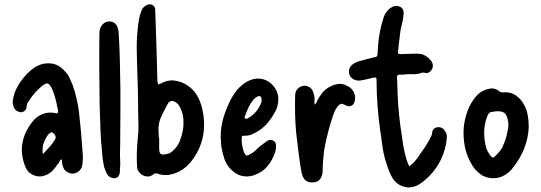

<svg xmlns="http://www.w3.org/2000/svg" viewBox="-20 -804 2473 877"><path d="M261 -77Q254 -72 250.5 -64.5Q247 -57 242 -52Q232 -37 220 -24.5Q208 -12 191 -5Q163 8 134.5 -3.5Q106 -15 95 -44Q73 -100 82.5 -151Q92 -202 128 -248Q148 -273 175.5 -283.5Q203 -294 236 -287Q238 -287 239.5 -286.5Q241 -286 243 -286Q247 -294 245 -300.5Q243 -307 242 -314Q238 -336 232.5 -356Q227 -376 219 -395Q207 -421 197.5 -423Q188 -425 167 -407Q134 -379 110 -340Q102 -330 102 -320Q102 -298 81 -292Q74 -290 64 -294Q54 -298 48 -305Q35 -325 39 -349Q43 -372 52 -392.5Q61 -413 74 -431Q88 -451 104 -467.5Q120 -484 140 -497Q172 -517 209.5 -514.5Q247 -512 276 -479Q289 -466 296.5 -450.5Q304 -435 311 -418Q322 -387 329.5 -355Q337 -323 341 -290Q346 -245 350 -201Q354 -157 357 -112Q360 -86 357 -59Q355 -29 332 -16.5Q309 -4 284 -20Q274 -27 270 -37Q266 -47 264 -58Q263 -63 263 -67.5Q263 -72 261 -77ZM176 -100Q192 -117 207 -133.5Q222 -150 233 -170Q236 -176 232.5 -184.5Q229 -193 222 -197Q215 -202 211.5 -198.5Q208 -195 203 -193Q202 -191 200 -189Q198 -187 197 -185Q184 -166 178 -145.5Q172 -125 176 -100Z M528 -95Q528 -81 529 -66Q530 -51 528 -35Q528 -31 528 -25.5Q528 -20 527 -14Q524 6 506 10Q486 11 474 -2Q467 -10 463.5 -20Q460 -30 456 -40Q452 -58 449.5 -76Q447 -94 446 -112Q440 -167 438.5 -222Q437 -277 435 -332Q434 -411 433.5 -489Q433 -567 434 -646Q434 -653 434.5 -659.5Q435 -666 437 -673Q442 -687 453 -696.5Q464 -706 479 -706Q510 -706 519 -673Q522 -664 522 -655Q526 -590 527.5 -525Q529 -460 530 -395Q530 -388 530 -362Q530 -336 530 -300.5Q530 -265 529.5 -226Q529 -187 529 -152.5Q529 -118 528 -95Z M704 -418Q706 -419 708.5 -420Q711 -421 713 -422Q745 -440 777.5 -436Q810 -432 839 -412Q866 -393 881 -366.5Q896 -340 903 -310Q918 -248 908.5 -189Q899 -130 861 -77Q841 -48 813.5 -29.5Q786 -11 750 -5Q738 -4 725.5 -5Q713 -6 702 -10Q697 -12 692 -12.5Q687 -13 681 -8Q667 4 650 2Q633 0 620 -12.5Q607 -25 606 -44Q604 -76 605 -107Q606 -138 609 -169Q613 -201 612.5 -231.5Q612 -262 611 -293Q611 -349 609.5 -403Q608 -457 606 -512Q605 -550 604.5 -587Q604 -624 608 -662Q610 -686 614 -710.5Q618 -735 627 -757Q634 -774 651 -781Q665 -788 677 -781Q689 -774 689 -758Q692 -677 694.5 -595.5Q697 -514 699 -433Q701 -429 700.5 -426Q700 -423 704 -418ZM705 -175H707V-127Q707 -107 713.5 -101.5Q720 -96 740 -100Q750 -101 758.5 -106.5Q767 -112 774 -119Q795 -140 804 -167Q811 -187 815 -207.5Q819 -228 818 -250Q818 -283 803 -313Q799 -321 794 -327Q789 -333 782 -337Q760 -351 747 -331Q731 -302 716.5 -271.5Q702 -241 704 -203Q705 -196 705 -189Q705 -182 705 -175Z M988 -179Q988 -226 1001.5 -269.5Q1015 -313 1037 -355Q1048 -375 1063 -393Q1078 -411 1097 -424Q1123 -442 1151 -445Q1181 -447 1205 -432Q1229 -417 1242 -391.5Q1255 -366 1250 -334Q1249 -325 1246 -315Q1243 -305 1238 -296Q1225 -271 1207.5 -248.5Q1190 -226 1165 -209Q1149 -198 1131.5 -190.5Q1114 -183 1094 -184Q1087 -184 1085.5 -182Q1084 -180 1084 -173Q1083 -157 1086 -141Q1089 -125 1094 -109Q1100 -96 1105 -94Q1110 -92 1123 -100Q1142 -110 1157 -127Q1166 -135 1175 -141.5Q1184 -148 1193 -155Q1197 -159 1205 -163Q1220 -168 1230.5 -160.5Q1241 -153 1241 -137Q1241 -130 1240 -123Q1239 -116 1237 -109Q1224 -71 1200 -43Q1176 -15 1135 -2Q1078 13 1036 -29Q1014 -51 1005 -78Q996 -105 991 -134Q990 -145 989.5 -156.5Q989 -168 988 -179ZM1175 -344Q1175 -351 1174 -356.5Q1173 -362 1168 -364Q1161 -368 1150 -359Q1146 -357 1143 -354Q1140 -351 1136 -347Q1123 -331 1114.5 -312Q1106 -293 1099 -274Q1094 -267 1100 -263Q1102 -261 1105.5 -261.5Q1109 -262 1111 -263Q1156 -288 1174 -337Q1175 -339 1175 -341.5Q1175 -344 1175 -344Z M1417 -326Q1424 -331 1426 -336.5Q1428 -342 1430 -346Q1439 -363 1451 -378.5Q1463 -394 1480 -404Q1503 -418 1525.5 -420.5Q1548 -423 1571 -409Q1588 -400 1596.5 -382Q1605 -364 1601 -346Q1598 -327 1585 -321Q1572 -315 1555 -325Q1546 -330 1540 -330Q1534 -330 1526 -322Q1522 -318 1518.5 -312Q1515 -306 1511 -301Q1504 -285 1499 -269.5Q1494 -254 1489 -238Q1480 -207 1472.5 -175.5Q1465 -144 1460 -112Q1458 -92 1456 -72Q1454 -52 1454 -32Q1454 -25 1453.5 -17Q1453 -9 1450 -1Q1440 29 1409 29Q1378 32 1364 4Q1360 -4 1358.5 -13Q1357 -22 1355 -29Q1348 -71 1343 -112.5Q1338 -154 1333 -196Q1329 -237 1328 -279.5Q1327 -322 1328 -365Q1328 -393 1349 -406Q1367 -417 1386 -409.5Q1405 -402 1411 -382Q1417 -366 1417 -350Q1416 -345 1416.5 -339Q1417 -333 1417 -326Z M1849 -44Q1872 -61 1885 -80Q1903 -105 1920.5 -131Q1938 -157 1951 -185Q1952 -189 1953 -191.5Q1954 -194 1954 -197Q1955 -218 1978 -223Q2001 -225 2012 -206Q2018 -199 2019.5 -191.5Q2021 -184 2021 -175Q2017 -122 1993 -73Q1963 -14 1913 25Q1902 34 1890.5 40.5Q1879 47 1865 50Q1840 56 1815 45.5Q1790 35 1775 13Q1766 -2 1759 -18.5Q1752 -35 1747 -52Q1734 -89 1728 -128Q1722 -167 1717 -206Q1709 -262 1704.5 -320Q1700 -378 1700 -436Q1700 -447 1698 -449Q1696 -451 1684 -449Q1671 -446 1657.5 -442.5Q1644 -439 1630 -437Q1613 -433 1594 -442Q1576 -453 1574 -472.5Q1572 -492 1586 -506Q1600 -518 1616 -523Q1634 -528 1651.5 -533Q1669 -538 1687 -542Q1699 -544 1701.5 -546.5Q1704 -549 1705 -562Q1706 -596 1710.5 -629.5Q1715 -663 1724 -697Q1728 -709 1731.5 -721.5Q1735 -734 1742 -745Q1748 -753 1754 -759.5Q1760 -766 1768 -770Q1787 -783 1810 -772Q1820 -765 1822.5 -755Q1825 -745 1823 -734Q1821 -712 1815 -690.5Q1809 -669 1807 -646Q1805 -627 1802.5 -608Q1800 -589 1798 -569Q1798 -560 1799.5 -558.5Q1801 -557 1811 -557Q1831 -557 1849 -558Q1867 -559 1886 -559Q1920 -559 1943 -533Q1949 -528 1952.5 -521.5Q1956 -515 1957 -508Q1959 -491 1946 -478.5Q1933 -466 1919 -472Q1917 -472 1914.5 -472.5Q1912 -473 1909 -472Q1887 -464 1864.5 -465Q1842 -466 1819 -463H1805Q1793 -463 1793 -451Q1795 -432 1795 -413.5Q1795 -395 1796 -376Q1798 -327 1803 -278Q1808 -229 1816 -181Q1819 -156 1823.5 -131.5Q1828 -107 1835 -82Q1837 -73 1841 -64Q1845 -55 1849 -44Z M2395 -221Q2390 -123 2323 -38Q2311 -22 2295 -10.5Q2279 1 2259 7Q2220 16 2184 -2Q2171 -10 2159 -21.5Q2147 -33 2139 -46Q2113 -87 2104 -130.5Q2095 -174 2098 -220Q2102 -261 2116 -298.5Q2130 -336 2157 -367Q2180 -392 2212 -398Q2227 -402 2239 -398.5Q2251 -395 2262 -386Q2265 -383 2269 -382.5Q2273 -382 2278 -382Q2305 -385 2326.5 -374Q2348 -363 2364 -341Q2382 -316 2388.5 -287.5Q2395 -259 2395 -221ZM2253 -296Q2242 -296 2230 -293Q2220 -293 2215 -288Q2210 -283 2206 -274Q2192 -237 2191.5 -200Q2191 -163 2202 -125Q2208 -109 2221 -92Q2228 -85 2231.5 -84.5Q2235 -84 2242 -91Q2251 -100 2259.5 -109.5Q2268 -119 2274 -130Q2279 -142 2284.5 -155Q2290 -168 2293 -181Q2298 -200 2301 -219.5Q2304 -239 2299 -259Q2294 -280 2284 -288Q2274 -296 2253 -296Z"/></svg>

Font: Delicious Handrawn
Style: Regular
Weight: 400
Designer: Agung Rohmat
Foundry: Agung Rohmat
Version: Version 1.002; ttfautohint (v1.8.4.7-5d5b);gftools[0.9.27]